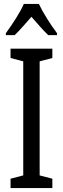

<svg xmlns="http://www.w3.org/2000/svg" viewBox="-20 -963 323 983"><path d="M248 0H34V-48L99 -65V-649L34 -666V-714H248V-666L183 -649V-65L248 -48ZM179 -943Q195 -909 221 -867.5Q247 -826 272 -793V-783H227Q206 -803 185 -827Q164 -851 141 -877Q118 -851 95.5 -825.5Q73 -800 55 -783H10V-793Q37 -830 62.5 -870.5Q88 -911 102 -943Z"/></svg>

Font: Noto Sans Gurmukhi ExtraCondensed
Style: Regular
Weight: 400
Width: 2
Designer: Jelle Bosma - Monotype Design Team
Foundry: Monotype Imaging Inc.
Version: Version 2.004; ttfautohint (v1.8.4.7-5d5b)